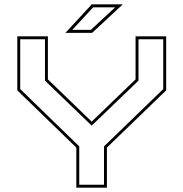

<svg xmlns="http://www.w3.org/2000/svg" viewBox="-20 -868 848 888"><path d="M333 0V-185.5L60 -450V-700H201.5V-501L404 -305.5L607 -501V-700H748.5V-450L474.5 -185.5V0ZM346.5 -13.5H461V-191L735 -456V-686.5H620.5V-495L404.5 -287.5H403.5L188 -495V-686.5H73.5V-456L346.5 -191ZM282.5 -716 404.5 -848H548L406 -716ZM314.5 -730H400.5L512.5 -834H410.5Z"/></svg>

Font: Tourney Expanded Thin
Style: Regular
Weight: 100
Width: 7
Designer: Tyler Finck
Foundry: Etcetera Type Co
Version: Version 1.010; ttfautohint (v1.8.3)